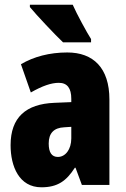

<svg xmlns="http://www.w3.org/2000/svg" viewBox="-20 -786 534 816"><path d="M289 -766H107V-756C133 -724 216 -636 248 -606H367V-620C349 -648 306 -727 289 -766ZM266 -563C190 -563 123 -545 69 -513L111 -393C160 -421 198 -434 230 -434C266 -434 283 -411 283 -366V-352L211 -349C90 -344 25 -287 25 -169C25 -79 61 10 156 10C225 10 262 -17 298 -73H301L328 0H445V-363C445 -498 376 -563 266 -563ZM253 -245 283 -247V-198C283 -151 258 -119 226 -119C200 -119 187 -138 187 -176C187 -220 209 -243 253 -245Z"/></svg>

Font: Noto Sans Georgian ExtraCondensed Black
Style: Regular
Weight: 900
Width: 2
Designer: Monotype Design Team, Akaki Razmadze
Foundry: Google LLC
Version: Version 2.005